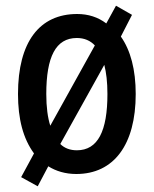

<svg xmlns="http://www.w3.org/2000/svg" viewBox="-20 -692 539 672"><path d="M455 -363C455 -448 437 -516 403 -564L442 -640L386 -672L352 -610C323 -632 289 -643 250 -643C118 -643 43 -545 43 -363C43 -275 61 -207 99 -155L54 -72L112 -40L149 -110C176 -93 209 -83 247 -83C378 -83 455 -185 455 -363ZM142 -363C142 -493 175 -559 249 -559C275 -559 296 -550 312 -533L156 -252C147 -280 142 -317 142 -363ZM356 -363C356 -234 323 -166 249 -166C226 -166 206 -173 191 -188L345 -465C352 -438 356 -405 356 -363Z"/></svg>

Font: Noto Sans Kannada UI Condensed Medium
Style: Regular
Weight: 500
Width: 3
Designer: Jelle Bosma - Monotype Design Team
Foundry: Monotype Imaging Inc.
Version: Version 2.005